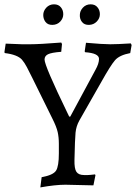

<svg xmlns="http://www.w3.org/2000/svg" viewBox="-39 -838 617 871"><path d="M97.2 -637.2Q139.2 -637.2 238.8 -645L242.2 -638.2L238.8 -603Q194.3 -599.6 178.7 -591.8Q163.1 -584 163.1 -567.9Q163.1 -539.6 266.6 -326.2L274.9 -309.1H279.8L394 -521Q410.2 -549.8 410.2 -570.8Q410.2 -596.7 347.2 -601.1L345.2 -605L351.1 -644Q427.7 -637.2 460.9 -637.2Q493.7 -637.2 554.2 -641.1L558.1 -633.8L551.8 -597.2Q502.9 -587.9 482.9 -564.9Q462.9 -542 420.9 -466.8L320.8 -291Q306.6 -265.6 303.7 -236.3Q300.8 -207 298.8 -111.8Q297.9 -73.2 307.6 -58.6Q317.4 -43.9 342.8 -43.9H358.9Q367.2 -43.9 392.1 -46.9L394 -43L384.8 2.9L257.8 0Q211.9 0 144 12.2L149.9 -34.2Q202.1 -43.5 215.3 -64Q228 -84 228 -142.1V-186Q228 -214.8 222.7 -238.8Q217.3 -262.7 199.2 -298.8L108.9 -481.9Q93.8 -512.7 83 -533.2Q72.3 -553.7 60.5 -567.4Q39.6 -590.3 -17.1 -597.2L-19 -601.1L-13.2 -640.1Q43.9 -637.2 61 -637.2ZM199.2 -725.1Q178.2 -724.6 167.5 -738.3Q157.2 -752 157.2 -770Q157.2 -788.1 170.9 -803.2Q185.1 -818.4 206.1 -818.4Q226.6 -818.4 237.3 -804.7Q248 -792 248 -773.4Q248 -754.9 234.4 -740.2Q220.7 -725.6 199.2 -725.1ZM323.2 -770Q323.2 -788.1 336.9 -803.2Q351.1 -818.4 372.1 -818.4Q392.6 -818.4 403.3 -804.7Q414.1 -792 414.1 -773.4Q414.1 -754.9 399.9 -740.2Q385.7 -725.6 364.7 -725.1Q343.8 -724.6 333 -738.3Q322.3 -752 323.2 -770Z"/></svg>

Font: Alegreya-Regular
Style: Regular
Weight: 400
Designer: Juan Pablo del Peral
Foundry: Juan Pablo del Peral
Version: Version 1.003